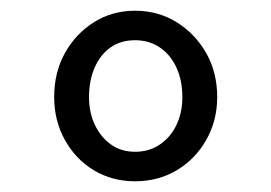

<svg xmlns="http://www.w3.org/2000/svg" viewBox="-20 -730 506 358"><path d="M232 -392Q189 -392 155 -412.5Q121 -433 101 -469Q81 -505 81 -549Q81 -595 101 -631Q121 -667 155 -688.5Q189 -710 232 -710Q275 -710 309.5 -688.5Q344 -667 364.5 -631Q385 -595 385 -549Q385 -505 364.5 -469Q344 -433 309.5 -412.5Q275 -392 232 -392ZM232 -447Q258 -447 278 -460.5Q298 -474 309 -497Q320 -520 320 -549Q320 -580 309 -604Q298 -628 278 -641.5Q258 -655 232 -655Q205 -655 186 -641.5Q167 -628 156.5 -604Q146 -580 146 -549Q146 -520 157 -497Q168 -474 187 -460.5Q206 -447 232 -447Z"/></svg>

Font: Lexend Giga Light
Style: Regular
Weight: 300
Version: Version 1.007